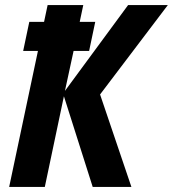

<svg xmlns="http://www.w3.org/2000/svg" viewBox="-20 -734 679 754"><path d="M16 0 129 -534H71L95 -648H153L167 -714H307L293 -648H354L330 -534H269L235 -377L483 -714H639L373 -363L496 0H344L231 -356L156 0Z"/></svg>

Font: Noto Sans SemiCondensed
Style: Bold Italic
Weight: 700
Width: 4
Italic angle: -12°
Designer: Monotype Design Team
Foundry: Monotype Imaging Inc.
Version: Version 2.013; ttfautohint (v1.8.4.7-5d5b)